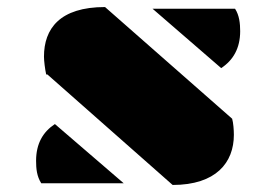

<svg xmlns="http://www.w3.org/2000/svg" viewBox="-20 -523 789 548"><path d="M111.8 -310.5H115.2L472.7 4.9C596.7 4.9 647.5 -59.1 647.5 -138.2C647.5 -151.9 646 -172.4 642.6 -184.1L279.8 -502.9C150.4 -502.9 105.5 -440.9 105.5 -361.3C105.5 -349.6 108.4 -325.7 111.8 -310.5ZM415.5 -498 611.3 -328.6C645.5 -351.1 665.5 -385.3 665.5 -434.1C665.5 -455.6 663.1 -479.5 650.9 -498ZM97.7 0H107.9H333L136.7 -168.9C102.5 -146.5 83 -112.8 83 -64C83 -41.5 85 -20 97.7 0Z"/></svg>

Font: Plaster
Style: Regular
Weight: 400
Designer: Eben Sorkin
Foundry: Eben Sorkin
Version: Version 1.007